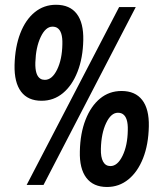

<svg xmlns="http://www.w3.org/2000/svg" viewBox="-20 -756 640 785"><path d="M417.5 8.5Q361.5 8.5 333 -29Q304.5 -66.5 306.5 -137.5Q308 -211 329.8 -266.5Q351.5 -322 389 -353Q426.5 -384 477 -384Q533 -384 561.5 -347Q590 -310 588.5 -239.5Q587 -165 565 -109.2Q543 -53.5 505 -22.5Q467 8.5 417.5 8.5ZM150 -344Q94 -344 66 -381.5Q38 -419 39.5 -490Q41.5 -564.5 63 -620Q84.5 -675.5 122 -706Q159.5 -736.5 209 -736.5Q265.5 -736.5 293.8 -699.5Q322 -662.5 320.5 -592Q319 -519 297 -462.8Q275 -406.5 237.2 -375.2Q199.5 -344 150 -344ZM89 0 467 -727H535L158 0ZM163.5 -429.5Q193 -429.5 213.5 -471.5Q234 -513.5 235 -575.5Q236.5 -628 214 -642Q206 -647 194.5 -647Q166.5 -647 146.5 -605Q126.5 -563 124.5 -500.5Q123 -447.5 145.5 -434Q153 -429.5 163.5 -429.5ZM431.5 -77Q460.5 -77 481 -119Q501.5 -161 502.5 -223.5Q504 -276 481.5 -290Q473.5 -295 462 -295Q434 -295 414 -253Q394 -211 392.5 -148Q391.5 -113.5 401.5 -95.2Q411.5 -77 431.5 -77Z"/></svg>

Font: Spline Sans Mono SemiBold
Style: Italic
Weight: 600
Italic angle: -4°
Monospace: yes
Version: Version 1.004